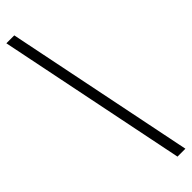

<svg xmlns="http://www.w3.org/2000/svg" viewBox="-306 -740 841 841"><g transform="rotate(-45 114.0 -319.5)"><path d="M179 121H228L49 -760H0Z"/></g></svg>

Font: Noto Serif Bengali ExtraCondensed
Style: Regular
Weight: 400
Width: 2
Designer: Juan Bruce, Universal Thirst, Indian Type Foundry and the Monotype Design Team.
Foundry: Monotype Imaging Inc.
Version: Version 2.003